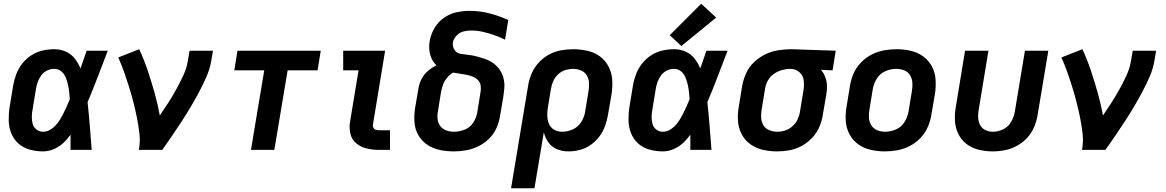

<svg xmlns="http://www.w3.org/2000/svg" viewBox="-20 -801 6232 1026"><path d="M210 8Q238 8 266 -3.5Q294 -15 316.5 -35.5Q339 -56 357 -81Q357 -40 357 0H470Q465 -64 460 -127.5Q455 -191 448 -255Q477 -323 503 -392Q529 -461 556 -530H443Q427 -483 410 -435Q399 -463 380 -487.5Q361 -512 332 -525Q303 -538 270 -538Q239 -538 207.5 -531Q176 -524 147.5 -505.5Q119 -487 98.5 -460.5Q78 -434 66.5 -403.5Q55 -373 50 -342L32 -232Q26 -195 26.5 -158.5Q27 -122 40 -89.5Q53 -57 78.5 -34Q104 -11 139 -1.5Q174 8 210 8ZM210 -97Q191 -97 175.5 -108.5Q160 -120 155 -138Q150 -156 150 -175.5Q150 -195 154 -215L172 -325Q175 -344 181.5 -362.5Q188 -381 200.5 -398Q213 -415 231.5 -424Q250 -433 270 -433Q291 -433 306.5 -420.5Q322 -408 330 -389.5Q338 -371 342.5 -351.5Q347 -332 349.5 -311.5Q352 -291 353 -271Q344 -249 334.5 -227.5Q325 -206 314 -185Q303 -164 288.5 -144.5Q274 -125 253.5 -111Q233 -97 210 -97Z M722 0H847Q874 -38 900 -76Q926 -114 951 -152.5Q976 -191 999.5 -230.5Q1023 -270 1044.5 -310.5Q1066 -351 1084 -392.5Q1102 -434 1109 -477L1118 -530H993L984 -477Q978 -438 960.5 -400Q943 -362 923 -325.5Q903 -289 880.5 -254Q858 -219 834 -184Q823 -245 806 -305Q789 -365 769.5 -423.5Q750 -482 724 -538L612 -494Q629 -456 643 -416.5Q657 -377 669.5 -337Q682 -297 692.5 -256Q703 -215 711.5 -173Q720 -131 725 -87.5Q730 -44 722 0Z M1321 0H1446L1517 -425H1677L1694 -530H1249L1232 -425H1392Z M2006 0H2064V-105H2006Q1996 -105 1987.5 -108Q1979 -111 1975 -119Q1971 -127 1973 -136L2038 -530H1814V-425H1896L1851 -153Q1845 -120 1852 -88Q1859 -56 1883.5 -35.5Q1908 -15 1940 -7.5Q1972 0 2006 0Z M2406 8Q2438 8 2471.5 2Q2505 -4 2536.5 -19.5Q2568 -35 2593.5 -60Q2619 -85 2633 -116.5Q2647 -148 2652 -181L2670 -286Q2673 -308 2675 -330Q2677 -352 2673 -373Q2669 -394 2660 -412Q2651 -430 2637 -445Q2623 -460 2605.5 -470.5Q2588 -481 2568 -487.5Q2548 -494 2527.5 -499.5Q2507 -505 2485.5 -507.5Q2464 -510 2442.5 -513Q2421 -516 2409 -534Q2397 -552 2400 -574Q2404 -594 2419.5 -610.5Q2435 -627 2455.5 -632.5Q2476 -638 2496 -638Q2529 -638 2560 -631Q2591 -624 2620.5 -613.5Q2650 -603 2679 -589L2696 -694Q2648 -716 2596 -729.5Q2544 -743 2488 -743Q2453 -743 2417.5 -735Q2382 -727 2350.5 -704.5Q2319 -682 2300.5 -649Q2282 -616 2276 -581Q2272 -557 2274.5 -533Q2277 -509 2286.5 -488Q2296 -467 2312 -452Q2288 -440 2266.5 -421.5Q2245 -403 2232.5 -378.5Q2220 -354 2216 -328L2198 -223Q2192 -184 2195 -146.5Q2198 -109 2216 -78Q2234 -47 2264 -27Q2294 -7 2331 0.5Q2368 8 2406 8ZM2406 -97Q2385 -97 2365 -104Q2345 -111 2333 -127Q2321 -143 2318.5 -163.5Q2316 -184 2320 -205L2337 -311Q2341 -331 2348 -350Q2355 -369 2369 -385.5Q2383 -402 2401 -413Q2418 -410 2436.5 -407.5Q2455 -405 2472.5 -401.5Q2490 -398 2506.5 -391.5Q2523 -385 2535 -372Q2547 -359 2549 -340.5Q2551 -322 2547 -304L2530 -198Q2525 -170 2508 -144.5Q2491 -119 2462.5 -108Q2434 -97 2406 -97Z M2711 205H2836L2886 -94Q2893 -65 2910.5 -40Q2928 -15 2957 -3.5Q2986 8 3018 8Q3048 8 3079 0Q3110 -8 3137 -27Q3164 -46 3183.5 -72.5Q3203 -99 3213.5 -128.5Q3224 -158 3229 -188L3248 -298Q3254 -337 3251.5 -375Q3249 -413 3232 -445.5Q3215 -478 3186 -499.5Q3157 -521 3119.5 -529.5Q3082 -538 3044 -538Q3011 -538 2977.5 -532Q2944 -526 2913 -509Q2882 -492 2858 -465.5Q2834 -439 2820.5 -407Q2807 -375 2802 -342ZM2984 -97Q2960 -97 2941 -108Q2922 -119 2913.5 -139.5Q2905 -160 2904.5 -183Q2904 -206 2908 -229L2924 -325Q2927 -346 2936 -366.5Q2945 -387 2961.5 -403Q2978 -419 2999.5 -426Q3021 -433 3042 -433Q3064 -433 3084 -425Q3104 -417 3115 -399Q3126 -381 3127.5 -359.5Q3129 -338 3125 -315L3107 -205Q3103 -177 3086.5 -150Q3070 -123 3041.5 -110Q3013 -97 2984 -97Z M3522 8Q3550 8 3578 -3.5Q3606 -15 3628.5 -35.5Q3651 -56 3669 -81Q3669 -40 3669 0H3782Q3777 -64 3772 -127.5Q3767 -191 3760 -255Q3789 -323 3815 -392Q3841 -461 3868 -530H3755Q3739 -483 3722 -435Q3711 -463 3692 -487.5Q3673 -512 3644 -525Q3615 -538 3582 -538Q3551 -538 3519.5 -531Q3488 -524 3459.5 -505.5Q3431 -487 3410.5 -460.5Q3390 -434 3378.5 -403.5Q3367 -373 3362 -342L3344 -232Q3338 -195 3338.5 -158.5Q3339 -122 3352 -89.5Q3365 -57 3390.5 -34Q3416 -11 3451 -1.5Q3486 8 3522 8ZM3522 -97Q3503 -97 3487.5 -108.5Q3472 -120 3467 -138Q3462 -156 3462 -175.5Q3462 -195 3466 -215L3484 -325Q3487 -344 3493.5 -362.5Q3500 -381 3512.5 -398Q3525 -415 3543.5 -424Q3562 -433 3582 -433Q3603 -433 3618.5 -420.5Q3634 -408 3642 -389.5Q3650 -371 3654.5 -351.5Q3659 -332 3661.5 -311.5Q3664 -291 3665 -271Q3656 -249 3646.5 -227.5Q3637 -206 3626 -185Q3615 -164 3600.5 -144.5Q3586 -125 3565.5 -111Q3545 -97 3522 -97ZM3621 -555 3807 -707 3727 -781 3559 -613Z M4132 8Q4165 8 4198.5 2Q4232 -4 4263.5 -21Q4295 -38 4320 -64.5Q4345 -91 4358.5 -123Q4372 -155 4377 -188L4396 -298Q4400 -322 4399 -345.5Q4398 -369 4389.5 -390.5Q4381 -412 4367 -428L4429 -425L4446 -530L4210 -538H4209Q4174 -538 4139 -532.5Q4104 -527 4070.5 -511Q4037 -495 4009.5 -469Q3982 -443 3967 -409.5Q3952 -376 3946 -342L3928 -232Q3921 -193 3923.5 -155Q3926 -117 3943 -84.5Q3960 -52 3989.5 -30.5Q4019 -9 4056 -0.5Q4093 8 4132 8ZM4133 -97Q4112 -97 4091.5 -105Q4071 -113 4060 -131Q4049 -149 4047.5 -171Q4046 -193 4050 -215L4068 -325Q4071 -347 4082.5 -369Q4094 -391 4114.5 -405.5Q4135 -420 4158 -426.5Q4181 -433 4204 -433Q4231 -433 4251.5 -415.5Q4272 -398 4275 -370.5Q4278 -343 4273 -315L4255 -205Q4252 -184 4242.5 -163.5Q4233 -143 4215.5 -127Q4198 -111 4176.5 -104Q4155 -97 4134 -97Z M4708 8Q4741 8 4775 2Q4809 -4 4841 -20.5Q4873 -37 4898.5 -63.5Q4924 -90 4938 -122.5Q4952 -155 4957 -188L4976 -298Q4982 -337 4979.5 -375.5Q4977 -414 4960 -446Q4943 -478 4913.5 -499.5Q4884 -521 4847 -529.5Q4810 -538 4771 -538Q4738 -538 4704 -532Q4670 -526 4638 -509.5Q4606 -493 4580.5 -466.5Q4555 -440 4541 -407.5Q4527 -375 4522 -342L4504 -232Q4497 -193 4499.5 -155Q4502 -117 4519 -84.5Q4536 -52 4565.5 -30.5Q4595 -9 4632.5 -0.5Q4670 8 4708 8ZM4710 -97Q4688 -97 4668 -105Q4648 -113 4636.5 -131Q4625 -149 4623.5 -171Q4622 -193 4626 -215L4644 -325Q4649 -354 4665.5 -381Q4682 -408 4711 -420.5Q4740 -433 4769 -433Q4792 -433 4812 -425Q4832 -417 4843 -399Q4854 -381 4855.5 -359.5Q4857 -338 4853 -315L4835 -205Q4830 -176 4813.5 -149Q4797 -122 4768 -109.5Q4739 -97 4710 -97Z M5284 8Q5317 8 5350 1.5Q5383 -5 5414.5 -22Q5446 -39 5470 -65.5Q5494 -92 5507 -124Q5520 -156 5525 -188L5582 -530H5457L5403 -205Q5399 -178 5384 -151Q5369 -124 5341.5 -110.5Q5314 -97 5286 -97Q5264 -97 5245.5 -106Q5227 -115 5217.5 -133Q5208 -151 5207 -172Q5206 -193 5210 -215L5262 -530H5137L5088 -232Q5081 -194 5083 -156Q5085 -118 5101 -85.5Q5117 -53 5145 -31.5Q5173 -10 5209.5 -1Q5246 8 5284 8Z M5762 0H5887Q5914 -38 5940 -76Q5966 -114 5991 -152.5Q6016 -191 6039.5 -230.5Q6063 -270 6084.5 -310.5Q6106 -351 6124 -392.5Q6142 -434 6149 -477L6158 -530H6033L6024 -477Q6018 -438 6000.5 -400Q5983 -362 5963 -325.5Q5943 -289 5920.5 -254Q5898 -219 5874 -184Q5863 -245 5846 -305Q5829 -365 5809.5 -423.5Q5790 -482 5764 -538L5652 -494Q5669 -456 5683 -416.5Q5697 -377 5709.5 -337Q5722 -297 5732.5 -256Q5743 -215 5751.5 -173Q5760 -131 5765 -87.5Q5770 -44 5762 0Z"/></svg>

Font: Iosevka Sparkle
Style: Bold Italic
Weight: 700
Italic angle: -9°
Designer: Belleve Invis
Foundry: Belleve Invis
Version: Version 4.5.0; ttfautohint (v1.8.3)